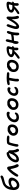

<svg xmlns="http://www.w3.org/2000/svg" viewBox="3530 -4327 831 7931"><g transform="rotate(-90 3945.5 -361.5)"><path d="M259.8 22Q206.5 22 166.7 2.4Q127 -17.1 104 -50.5Q81.1 -84 70.3 -130.4Q59.6 -176.8 60.8 -228.8Q62 -280.8 73.2 -338.9Q86.4 -405.8 111.3 -460Q136.2 -514.2 168.7 -551.5Q201.2 -588.9 235.1 -613.5Q269 -638.2 308.1 -654.8Q350.6 -671.9 421.6 -691.2Q492.7 -710.4 509.8 -716.8Q529.3 -723.6 553 -734.4Q576.7 -745.1 591.1 -751Q605.5 -756.8 613.8 -756.8Q635.3 -756.8 649.7 -741.2Q664.1 -725.6 659.2 -699.2Q651.4 -656.7 576.2 -629.9Q554.7 -623 462.9 -600.6Q371.1 -578.1 328.1 -558.1Q277.3 -535.2 238.8 -481.4Q200.2 -427.7 183.1 -344.2V-342.8Q234.4 -381.8 294.4 -403.8Q354.5 -425.8 412.1 -425.8Q499 -425.8 542.7 -378.9Q586.4 -332 568.8 -246.1Q559.1 -199.2 530.3 -151.9Q501.5 -104.5 461.2 -65.7Q420.9 -26.9 367.4 -2.4Q314 22 259.8 22ZM371.1 -320.8Q275.9 -320.8 168.9 -234.9Q164.6 -81.1 273.9 -81.1Q304.7 -81.1 335.7 -95.7Q366.7 -110.4 390.6 -133.1Q414.6 -155.8 431.4 -183.1Q448.2 -210.4 453.1 -235.8Q461.4 -277.3 440.9 -299.1Q420.4 -320.8 371.1 -320.8Z M659.7 -22Q633.3 -22 622.1 -41.3Q610.8 -60.5 615.7 -86.9Q621.6 -115.7 653.8 -169.4Q686 -223.1 728 -276.9Q760.3 -320.8 799.8 -362.1Q839.4 -403.3 868.7 -426.8Q900.4 -454.6 922.9 -468.3Q945.3 -481.9 968.8 -481.9Q994.6 -481.9 1009.5 -467Q1024.4 -452.1 1030.8 -418.9Q1032.2 -411.1 1036.6 -385Q1041 -358.9 1044.4 -339.8Q1047.9 -320.8 1053.2 -294.2Q1058.6 -267.6 1064 -247.1Q1085 -161.6 1116.7 -109.9Q1133.3 -79.1 1128.9 -56.2Q1124.5 -35.2 1106.9 -19.5Q1089.4 -3.9 1067.9 -3.9Q1048.3 -3.9 1031.5 -22Q1014.6 -40 1003.7 -64.7Q992.7 -89.4 980 -127.9Q965.3 -167.5 949.7 -232.9Q934.1 -298.3 926.8 -351.1Q878.4 -301.8 825.7 -233.2Q772.9 -164.6 738.8 -103Q724.6 -79.1 717.8 -68.4Q710.9 -57.6 700.2 -44.7Q689.5 -31.7 680.2 -26.9Q670.9 -22 659.7 -22Z M1329.6 5.9Q1259.3 5.9 1225.8 -42.7Q1192.4 -91.3 1207.5 -166Q1219.2 -225.6 1255.9 -286.4Q1292.5 -347.2 1342.3 -395Q1392.1 -442.9 1454.3 -472.9Q1516.6 -502.9 1575.7 -502.9Q1604.5 -502.9 1619.1 -486.3Q1633.8 -469.7 1627.9 -439.9Q1627.9 -437 1627 -436Q1635.7 -439 1644.5 -439Q1670.9 -439 1686.8 -418Q1702.6 -397 1702.6 -366.2Q1702.6 -310.1 1703.6 -282.7Q1704.6 -255.4 1709.5 -216.1Q1714.4 -176.8 1726.1 -146Q1737.8 -115.2 1757.8 -83Q1766.6 -70.8 1765.1 -54.9Q1763.7 -39.1 1756.6 -24.7Q1749.5 -10.3 1734.4 -0.2Q1719.2 9.8 1700.7 9.8Q1671.9 9.8 1659.7 -15.1Q1634.8 -58.6 1622.1 -103Q1609.4 -147.5 1607.9 -214.8Q1577.6 -155.8 1541.5 -111.6Q1505.4 -67.4 1469 -42.5Q1432.6 -17.6 1397.9 -5.9Q1363.3 5.9 1329.6 5.9ZM1314 -150.9Q1308.6 -119.6 1308.6 -106.9Q1325.7 -100.1 1350.6 -100.1Q1411.6 -100.1 1474.9 -176.8Q1538.1 -253.4 1587.9 -395Q1589.8 -403.3 1593.8 -407.2H1590.8Q1522.9 -397 1462.9 -358.2Q1402.8 -319.3 1364.5 -264.6Q1326.2 -210 1314 -150.9Z M1900.4 -14.2Q1871.1 -14.2 1858.6 -44.4Q1846.2 -74.7 1855.5 -125Q1863.8 -173.3 1884.5 -255.4Q1905.3 -337.4 1920.4 -381.8Q1936.5 -432.1 1958 -457.3Q1979.5 -482.4 2017.6 -488.8Q2066.4 -497.1 2145.5 -497.1Q2189.9 -497.1 2230.7 -491.5Q2271.5 -485.8 2289.6 -476.1Q2315.4 -460.9 2310.5 -432.1Q2306.6 -409.2 2286.4 -398.7Q2266.1 -388.2 2237.3 -388.2Q2223.6 -388.2 2181.6 -392.6Q2139.6 -397 2111.3 -397Q2068.4 -397 2033.7 -391.1Q2007.3 -333.5 1979.5 -212.9Q1972.2 -181.6 1966.1 -146.5Q1960 -111.3 1956.5 -85.2Q1953.1 -59.1 1952.6 -56.2Q1949.2 -35.2 1935.1 -24.7Q1920.9 -14.2 1900.4 -14.2Z M2515.6 -27.8Q2461.4 -27.8 2417.5 -46.9Q2373.5 -65.9 2346.9 -97.9Q2320.3 -129.9 2309.8 -172.9Q2299.3 -215.8 2308.6 -262.2Q2317.4 -305.7 2344.2 -344.7Q2371.1 -383.8 2404.3 -408.7Q2437.5 -433.6 2471.9 -448.2Q2506.3 -462.9 2533.2 -462.9Q2548.3 -462.9 2558.6 -460Q2573.2 -462.9 2589.4 -462.9Q2657.7 -462.9 2702.4 -430.7Q2747.1 -398.4 2762.5 -345Q2777.8 -291.5 2764.2 -225.1Q2746.1 -132.8 2677.5 -80.3Q2608.9 -27.8 2515.6 -27.8ZM2414.6 -248Q2403.8 -196.8 2432.9 -165.3Q2461.9 -133.8 2521.5 -133.8Q2574.7 -133.8 2612.1 -163.8Q2649.4 -193.8 2660.2 -245.1Q2670.9 -297.9 2649.7 -328.9Q2628.4 -359.9 2581.5 -359.9Q2555.2 -359.9 2534.9 -350.6Q2514.6 -341.3 2490.2 -320.8Q2482.4 -314.5 2470.2 -303.5Q2458 -292.5 2453.1 -288.8Q2448.2 -285.2 2440.4 -281Q2432.6 -276.9 2424.3 -275.9Q2418 -266.1 2414.6 -248Z M3065.4 5.9Q2951.2 5.9 2898.4 -59.1Q2845.7 -124 2866.2 -229Q2881.8 -306.6 2933.1 -369.6Q2984.4 -432.6 3056.6 -467.8Q3128.9 -502.9 3207 -502.9Q3250.5 -502.9 3276.4 -482.4Q3302.2 -461.9 3294.4 -424.8Q3289.6 -400.9 3275.4 -387.5Q3261.2 -374 3243.2 -374Q3230.5 -374 3218 -384Q3205.6 -394 3191.4 -394Q3114.7 -394 3052 -339.6Q2989.3 -285.2 2975.1 -213.9Q2964.4 -159.7 2988.8 -128.4Q3013.2 -97.2 3069.3 -97.2Q3101.1 -97.2 3125.5 -104Q3149.9 -110.8 3163.8 -120.6Q3177.7 -130.4 3188 -140.4Q3198.2 -150.4 3207.8 -157.2Q3217.3 -164.1 3227.1 -164.1Q3270.5 -164.1 3262.2 -113.8Q3250 -60.5 3194.8 -27.3Q3139.6 5.9 3065.4 5.9Z M3586.9 -14.2Q3511.2 -14.2 3457.8 -48.1Q3404.3 -82 3383.1 -138.9Q3361.8 -195.8 3375 -264.2Q3382.3 -301.8 3401.9 -335.9Q3421.4 -370.1 3446.5 -395Q3471.7 -419.9 3500.5 -438.7Q3529.3 -457.5 3556.9 -466.8Q3584.5 -476.1 3606.9 -476.1Q3621.6 -476.1 3631.8 -473.1Q3656.2 -477.1 3668 -477.1Q3738.8 -477.1 3785.2 -444.1Q3831.5 -411.1 3847.4 -355.5Q3863.3 -299.8 3848.6 -230Q3829.6 -130.4 3757.3 -72.3Q3685.1 -14.2 3586.9 -14.2ZM3481 -248Q3468.3 -189.5 3498.8 -153.8Q3529.3 -118.2 3592.8 -118.2Q3649.9 -118.2 3690.7 -153.3Q3731.4 -188.5 3743.7 -248Q3755.9 -305.7 3733.4 -339.8Q3710.9 -374 3660.6 -374Q3634.8 -374 3615.2 -364.3Q3595.7 -354.5 3569.8 -333Q3560.5 -325.7 3547.6 -314.2Q3534.7 -302.7 3529.3 -298.6Q3523.9 -294.4 3514.9 -290.8Q3505.9 -287.1 3495.6 -287.1H3494.6Q3483.4 -267.1 3481 -248Z M4129.9 -21Q4031.7 -21 3984.6 -82.5Q3937.5 -144 3956.5 -236.8Q3969.7 -303.7 4011.2 -357.9Q4052.7 -412.1 4110.4 -441.7Q4168 -471.2 4229.5 -471.2Q4267.1 -471.2 4290 -450.2Q4313 -429.2 4306.6 -394Q4295.9 -341.8 4254.9 -341.8Q4243.7 -341.8 4231.2 -351.3Q4218.8 -360.8 4203.6 -360.8Q4154.8 -360.8 4112.5 -319.3Q4070.3 -277.8 4059.6 -223.1Q4050.3 -177.7 4072 -150.4Q4093.8 -123 4140.6 -123Q4170.4 -123 4193.4 -129.4Q4216.3 -135.7 4229.2 -144.5Q4242.2 -153.3 4252 -162.4Q4261.7 -171.4 4271.5 -177.7Q4281.2 -184.1 4291.5 -184.1Q4331.5 -184.1 4321.8 -136.2Q4311.5 -84.5 4257.3 -52.7Q4203.1 -21 4129.9 -21Z M4599.6 7.8Q4555.7 7.8 4546.4 -49.8Q4541 -80.1 4547.9 -143.1Q4554.7 -206.1 4568.4 -272Q4589.8 -383.8 4591.8 -397Q4555.7 -393.6 4510.5 -384.3Q4465.3 -375 4446.8 -375Q4420.9 -375 4406 -391.4Q4391.1 -407.7 4395.5 -430.2Q4401.4 -460 4445.8 -473.1Q4537.1 -502 4694.8 -502Q4788.6 -502 4863.8 -492.2Q4897.9 -487.8 4916 -473.9Q4934.1 -460 4930.7 -440.9Q4925.8 -419.4 4908.2 -405.3Q4890.6 -391.1 4861.8 -391.1Q4844.7 -391.1 4789.8 -395.8Q4734.9 -400.4 4701.7 -400.9Q4696.3 -374 4684.1 -310.3Q4671.9 -246.6 4667.5 -224.1Q4657.2 -172.4 4655.8 -130.1Q4654.3 -87.9 4657 -74Q4659.7 -60.1 4656.7 -39.1Q4652.3 -19 4636.2 -5.6Q4620.1 7.8 4599.6 7.8Z M5159.7 -1Q5079.6 -1 5023.9 -36.6Q4968.3 -72.3 4947 -132.6Q4925.8 -192.9 4939.9 -266.1Q4949.7 -314.9 4977.5 -358.2Q5005.4 -401.4 5040.5 -428.7Q5075.7 -456.1 5112.5 -471.9Q5149.4 -487.8 5179.7 -487.8Q5193.4 -487.8 5203.6 -484.9Q5229.5 -490.2 5244.6 -490.2Q5317.9 -490.2 5366.2 -456.8Q5414.6 -423.3 5431.4 -365.7Q5448.2 -308.1 5433.6 -234.9Q5412.1 -128.4 5336.2 -64.7Q5260.3 -1 5159.7 -1ZM5045.9 -249Q5032.2 -183.1 5064.2 -143.1Q5096.2 -103 5162.6 -103Q5224.1 -103 5269 -143.3Q5314 -183.6 5326.7 -251Q5340.3 -314 5316.7 -350.6Q5293 -387.2 5239.7 -387.2Q5213.4 -387.2 5194.3 -377.4Q5175.3 -367.7 5147 -345.2Q5137.2 -336.9 5124.8 -325.4Q5112.3 -314 5106.7 -309.3Q5101.1 -304.7 5092.3 -300.8Q5083.5 -296.9 5073.7 -296.9Q5071.3 -296.9 5068.4 -297.4Q5065.4 -297.9 5064.9 -297.9Q5049.8 -273.4 5045.9 -249Z M5521.5 34.2Q5502.4 34.2 5492.4 19.3Q5482.4 4.4 5486.3 -14.2Q5489.3 -28.8 5502.4 -42.2Q5515.6 -55.7 5544.4 -75.2Q5618.7 -122.6 5687.5 -189Q5618.2 -200.7 5579.3 -238.5Q5540.5 -276.4 5552.2 -331.1Q5560.5 -375 5610.8 -419.2Q5661.1 -463.4 5752.4 -486.8Q5824.2 -504.9 5904.3 -504.9Q5958.5 -504.9 5982.9 -480.5Q6007.3 -456.1 5998.5 -415Q5995.1 -395.5 5980 -345.2Q5964.8 -294.9 5960.4 -277.8Q5986.3 -277.8 5998.3 -272.2Q6010.3 -266.6 6006.3 -249Q5999.5 -211.4 5947.3 -195.8Q5943.4 -162.1 5941.4 -128.9Q5941.4 -120.6 5942.1 -103.8Q5942.9 -86.9 5942.9 -75.7Q5942.9 -64.5 5941.4 -59.1Q5938.5 -41.5 5923.8 -28.8Q5909.2 -16.1 5889.2 -16.1Q5840.3 -16.1 5833.5 -87.9Q5830.6 -122.6 5839.4 -185.1H5804.2Q5726.6 -98.1 5644.3 -32Q5562 34.2 5521.5 34.2ZM5662.1 -331.1Q5657.2 -302.7 5689 -285.9Q5720.7 -269 5795.4 -269Q5815.4 -269 5857.4 -271Q5881.8 -361.8 5885.3 -380.9Q5888.7 -398.4 5883.1 -405.3Q5877.4 -412.1 5861.3 -412.1Q5827.1 -412.1 5778.3 -401.9Q5732.4 -391.6 5699.7 -372.3Q5667 -353 5662.1 -331.1Z M6160.2 -9.8Q6120.1 -9.8 6104 -56.6Q6087.9 -103.5 6101.6 -172.9Q6112.3 -227.5 6136.2 -255.9Q6144.5 -293.5 6161.4 -369.1Q6178.2 -444.8 6184.6 -476.1Q6189.9 -504.4 6202.9 -521.7Q6215.8 -539.1 6235.4 -539.1Q6267.1 -539.1 6281 -515.4Q6294.9 -491.7 6286.1 -448.2Q6276.9 -399.4 6248.5 -292Q6383.3 -293.5 6486.3 -320.8Q6505.4 -396 6522.5 -435.1Q6547.4 -493.2 6589.4 -493.2Q6612.8 -493.2 6623.5 -472.9Q6634.3 -452.6 6628.4 -423.8Q6625 -406.2 6607.4 -353.3Q6589.8 -300.3 6584.5 -269Q6573.2 -213.9 6568.8 -161.9Q6564.5 -109.9 6564 -73.7Q6563.5 -37.6 6561.5 -25.9Q6557.1 -6.8 6540.8 6.6Q6524.4 20 6505.4 20Q6475.6 20 6461.4 -11Q6447.3 -42 6448.2 -92.8Q6449.2 -143.6 6462.4 -210.9Q6462.4 -215.3 6464.4 -221.2Q6368.7 -200.2 6226.6 -198.2Q6220.7 -166 6213.4 -115.5Q6206.1 -64.9 6203.1 -51.8Q6200.2 -33.7 6188 -21.7Q6175.8 -9.8 6160.2 -9.8Z M6813 12.2Q6778.3 12.2 6754.9 -4.4Q6731.4 -21 6722.4 -47.6Q6713.4 -74.2 6711.7 -107.7Q6710 -141.1 6718.3 -174.8Q6729 -224.1 6755.6 -306.9Q6782.2 -389.6 6799.3 -431.2Q6813 -467.3 6826.2 -485.1Q6839.4 -502.9 6856 -502.9Q6881.3 -502.9 6898.2 -482.4Q6915 -461.9 6910.2 -435.1Q6906.7 -418.5 6873.5 -328.4Q6840.3 -238.3 6831.1 -195.8Q6811 -98.1 6841.3 -98.1Q6897.5 -98.1 7013.2 -288.1Q7032.7 -317.9 7054.2 -355.5Q7075.7 -393.1 7088.9 -417Q7102.1 -440.9 7116.9 -463.1Q7131.8 -485.4 7145.8 -496.1Q7159.7 -506.8 7174.3 -506.8Q7201.7 -506.8 7214.8 -488.5Q7228 -470.2 7227.1 -439Q7226.6 -425.3 7225.1 -373.8Q7223.6 -322.3 7223.4 -297.9Q7223.1 -273.4 7224.1 -229Q7226.6 -183.6 7235.6 -144.5Q7244.6 -105.5 7251.2 -83Q7257.8 -60.5 7256.3 -46.9Q7253.4 -24.9 7236.1 -8.5Q7218.8 7.8 7197.3 7.8Q7162.1 7.8 7145.3 -34.4Q7128.4 -76.7 7121.1 -160.2Q7115.7 -219.2 7117.2 -294.9Q7079.1 -229 7056.2 -191.9Q7001 -102.5 6937.3 -45.2Q6873.5 12.2 6813 12.2Z M7367.7 22Q7347.2 22 7336.4 7.3Q7325.7 -7.3 7329.6 -27.8Q7332.5 -41.5 7345.9 -54.4Q7359.4 -67.4 7387.7 -83Q7461.9 -125.5 7531.7 -187Q7460.4 -198.2 7420.7 -236.3Q7380.9 -274.4 7392.6 -330.1Q7400.9 -376 7450 -420.2Q7499 -464.4 7590.8 -488.8Q7663.6 -506.8 7740.7 -506.8Q7798.8 -506.8 7823.7 -482.9Q7848.6 -459 7839.8 -417Q7835.9 -397.5 7820.3 -345.9Q7804.7 -294.4 7799.8 -275.9Q7823.7 -274.9 7835.4 -268.8Q7847.2 -262.7 7843.8 -246.1Q7836.9 -209.5 7785.6 -193.8Q7779.8 -136.2 7779.8 -117.2Q7779.8 -108.9 7780.5 -92Q7781.2 -75.2 7781.2 -63.5Q7781.2 -51.8 7779.8 -45.9Q7775.9 -27.8 7761.7 -14.9Q7747.6 -2 7727.5 -2Q7674.3 -2 7670.9 -79.1Q7669.4 -120.1 7677.7 -184.1H7649.9Q7575.7 -104 7491.7 -41Q7407.7 22 7367.7 22ZM7500.5 -331.1Q7495.1 -300.8 7526.1 -283Q7557.1 -265.1 7632.8 -265.1Q7663.6 -265.1 7696.8 -268.1Q7701.2 -285.2 7708 -310.8Q7714.8 -336.4 7719.7 -354.7Q7724.6 -373 7726.6 -382.8Q7729.5 -398.9 7722.9 -406Q7716.3 -413.1 7698.7 -413.1Q7667.5 -413.1 7618.7 -402.8Q7572.3 -393.1 7538.6 -373.5Q7504.9 -354 7500.5 -331.1Z"/></g></svg>

Font: Shantell Sans Irregular
Style: Italic
Weight: 500
Italic angle: -11.31°
Designer: Stephen Nixon, Anya Danilova, Shantell Martin
Foundry: Arrow Type
Version: Version 1.006;[9816181b4]